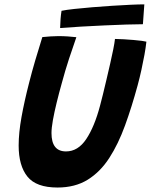

<svg xmlns="http://www.w3.org/2000/svg" viewBox="-20 -843 691 880"><path d="M243.5 16.5Q146 16.5 105.8 -33.5Q65.5 -83.5 65.5 -176Q65.5 -234 78.5 -306.2Q91.5 -378.5 113.5 -464Q126 -513.5 141.5 -566.2Q157 -619 174 -673Q192 -675 211.5 -676.2Q231 -677.5 247.5 -677.5Q270.5 -677.5 292 -676Q313.5 -674.5 330 -672.5Q314.5 -629 296.5 -574Q278.5 -519 263.5 -463Q250.5 -417 239.8 -373Q229 -329 222.5 -292.8Q216 -256.5 216 -233Q216 -149 282.5 -149Q337.5 -149 375.2 -205.5Q413 -262 438.5 -358.5Q444 -379 451.8 -410.5Q459.5 -442 468 -478.2Q476.5 -514.5 484.8 -550.5Q493 -586.5 499 -616.2Q505 -646 507 -664.5Q525 -664.5 547.5 -663Q570 -661.5 592 -659.8Q614 -658 630 -655.8Q646 -653.5 651 -652Q648 -624.5 642 -591.5Q636 -558.5 628.2 -523Q620.5 -487.5 611 -452.5Q584 -353 553 -267.8Q522 -182.5 480.8 -118.8Q439.5 -55 381.8 -19.2Q324 16.5 243.5 16.5ZM635 -732Q605 -732 558.5 -730.5Q512 -729 458 -726.5Q404 -724 351 -721Q298 -718 255.5 -714.5Q256 -735 257.5 -755Q259 -775 262 -793.5Q283.5 -798 320.8 -802Q358 -806 403.2 -809.8Q448.5 -813.5 494.2 -816.5Q540 -819.5 578.8 -821.2Q617.5 -823 641.5 -823Z"/></svg>

Font: Grandstander Thin SemiBold
Style: Italic
Weight: 600
Italic angle: -15°
Version: Version 1.200